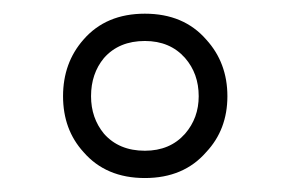

<svg xmlns="http://www.w3.org/2000/svg" viewBox="-20 -753 415 275"><path d="M187.5 -694.3Q223.6 -694.3 245.1 -669.9Q264.6 -647.5 264.6 -615.2Q264.6 -584 245.1 -561.5Q223.6 -537.1 187.5 -537.1Q150.4 -537.1 128.9 -561.5Q110.4 -584 110.4 -615.2Q110.4 -647.5 128.9 -669.9Q150.4 -694.3 187.5 -694.3ZM187.5 -733.4Q131.8 -733.4 99.6 -696.3Q70.3 -663.1 70.3 -615.2Q70.3 -567.4 99.6 -535.2Q131.8 -498 187.5 -498Q243.2 -498 275.4 -535.2Q305.7 -567.4 305.7 -615.2Q305.7 -663.1 275.4 -696.3Q243.2 -733.4 187.5 -733.4Z"/></svg>

Font: Gulim
Style: Regular
Weight: 400
Version: Version 2.21